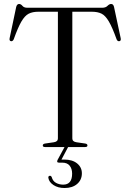

<svg xmlns="http://www.w3.org/2000/svg" viewBox="-20 -739 655 965"><path d="M117.5 -700H493.5Q511 -700 520.2 -709.5Q529.5 -719 538.5 -719Q549.5 -719 553 -704.5L586.5 -547.5Q589.5 -534 580 -532Q570.5 -530.5 566 -541.5Q544.5 -601.5 527 -631.2Q509.5 -661 490 -670.5Q470.5 -680 442.5 -680H343.5V-43Q343.5 -27 364.5 -24L409 -17.5Q419.5 -15.5 419.5 -8Q419.5 0 408 0H206.5Q195 0 195 -8Q195 -15.5 206 -17.5L250.5 -24Q271 -27 271 -43V-680H172Q143.5 -680 124 -670Q104.5 -660 87.2 -630.2Q70 -600.5 49 -541.5Q44 -530.5 35 -532Q25.5 -534 28.5 -547.5L61.5 -704.5Q65.5 -719 76 -719Q85 -719 92.8 -709.5Q100.5 -700 117.5 -700ZM306 -3H324L289 63Q295 63 303 63Q344 63 367.8 82.5Q391.5 102 391.5 132Q391.5 165 367.8 185.5Q344 206 304.5 206Q271.5 206 249 191.2Q226.5 176.5 223 155Q222 145.5 230 144.5Q237 144 240 151.5Q245.5 171.5 261.8 180.2Q278 189 297.5 189Q342.5 189 342.5 133.5Q342.5 109 330.2 93.8Q318 78.5 293 78.5H277Q262.5 78.5 269.5 64.5Z"/></svg>

Font: Fraunces 72pt S000 Light
Style: Regular
Weight: 300
Version: Version 1.000; ttfautohint (v1.8.3)